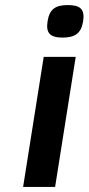

<svg xmlns="http://www.w3.org/2000/svg" viewBox="-20 -736 349 756"><path d="M246.4 -716C197.6 -716 174.8 -699.4 167.3 -652C160 -606.2 177 -588 226.1 -588C274.2 -588 299.6 -603.8 307.3 -652C314.9 -700.3 295.6 -716 246.4 -716ZM71 0H197L278.1 -512H152.1Z"/></svg>

Font: Fog Sans
Style: It
Weight: 700
Foundry: Intel Corporation
Version: Version 1.00